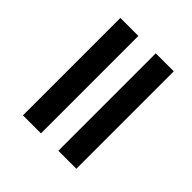

<svg xmlns="http://www.w3.org/2000/svg" viewBox="-33 -649 648 648"><g transform="rotate(-45 290.5 -325.5)"><path d="M70 -367H535V-453H70ZM70 -198H535V-284H70Z"/></g></svg>

Font: Fixel Display 20240404 Medium
Style: Italic
Weight: 500
Italic angle: -10°
Designer: AlfaBravo + MacPaw
Foundry: Kyrylo Tkachov, Marchela Mozhyna, Serhii Makarenko, Maria Weinstein, Zakhar Kryvoshyya
Version: Version 1.211;Glyphs 3.2 (3225)